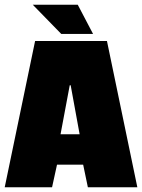

<svg xmlns="http://www.w3.org/2000/svg" viewBox="-20 -795 603 815"><path d="M563 0H353L333 -96H222L201 0H0L129 -621H434ZM318 -225 280 -433H276L237 -225ZM240 -651 119 -775H310L375 -651Z"/></svg>

Font: Passion One
Style: Bold
Weight: 700
Designer: Alejandro Lo Celso
Foundry: Fontstage
Version: Version 1.002